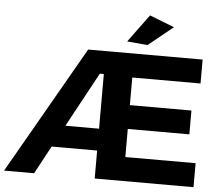

<svg xmlns="http://www.w3.org/2000/svg" viewBox="-63 -983 1207 1051"><g transform="rotate(5 541.0 -458.0)"><path d="M495.1 -273.9V-574.2H473.1L310.1 -273.9ZM651.9 -131.8H1038.1V0H495.1V-153.8H245.1L162.1 0H-2.9L397.9 -700.2H1026.9V-568.8H651.9V-417H990.2V-286.1H651.9ZM719.2 -916 855 -862.8 719.2 -752.9 606.9 -763.2Z"/></g></svg>

Font: Montserrat-SemiBold
Style: Regular
Weight: 600
Designer: Julieta Ulanovsky
Foundry: Julieta Ulanovsky
Version: Version 6.001